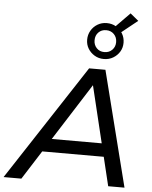

<svg xmlns="http://www.w3.org/2000/svg" viewBox="-120 -1107 918 1161"><g transform="rotate(5 339.0 -526.5)"><path d="M-54 0 404 -700H503L680 0H581L425 -646H465L54 0ZM116 -175 160 -255H553L567 -175ZM487 -764Q456 -764 431 -779Q406 -794 391.5 -818Q377 -842 377 -872Q377 -902 391.5 -927Q406 -952 431 -967Q456 -982 487 -982Q519 -982 544 -967Q569 -952 583.5 -927Q598 -902 598 -872Q598 -842 583.5 -818Q569 -794 544 -779Q519 -764 487 -764ZM487 -806Q516 -806 534.5 -825Q553 -844 553 -872Q553 -901 534.5 -920Q516 -939 487 -939Q459 -939 440.5 -920.5Q422 -902 422 -872Q422 -844 440 -825Q458 -806 487 -806ZM569 -927 519 -945 625 -1053 675 -1012Z"/></g></svg>

Font: MOST Montserrat Medium
Style: Italic
Weight: 500
Italic angle: -11.3°
Designer: Julieta Ulanovsky
Foundry: Julieta Ulanovsky
Version: Version 8.000;March 11, 2024;FontCreator 15.0.0.2926 64-bit